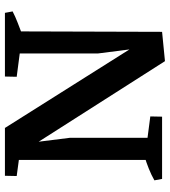

<svg xmlns="http://www.w3.org/2000/svg" viewBox="26 -720 706 799"><g transform="rotate(-90 379.5 -321.0)"><path d="M524 12 149 -576 151 -654H246L608 -80L607 -21ZM34 0 28 -32Q51 -45 76 -55Q101 -65 127 -73L128 0ZM153 0 156 -67 294 -49 293 0ZM113 0V-654H247L180 -584L205 -384V0ZM180 -587 46 -605 47 -654H183ZM524 12 584 -48 556 -267V-654H648L646 0ZM597 -587 459 -605 460 -654H600ZM632 -581 631 -654H725L731 -622Q710 -611 684 -601Q658 -591 632 -581Z"/></g></svg>

Font: Eczar Medium
Style: Regular
Weight: 500
Designer: Vaibhav Singh
Foundry: Rosetta Type Foundry
Version: Version 2.000